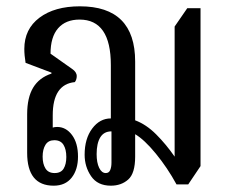

<svg xmlns="http://www.w3.org/2000/svg" viewBox="-20 -578 727 608"><path d="M150 10Q66 10 66 -94V-216Q66 -269 85 -300.5Q104 -332 143 -345V-348L61 -379Q59 -391 58 -402Q57 -413 57 -423Q57 -486 105 -522Q153 -558 233 -558Q408 -558 408 -383V-197Q443 -184 474.5 -152.5Q506 -121 533 -82V-494L573 -552H615V-52L576 6H539Q510 -47 473.5 -91.5Q437 -136 408 -153V-82Q408 -29 386 -9.5Q364 10 331 10Q289 10 268.5 -20Q248 -50 248 -88Q248 -139 272 -171Q296 -203 331 -203V-372Q331 -516 232 -516Q188 -516 164 -488.5Q140 -461 140 -408L208 -360Q223 -350 223 -337Q223 -326 217 -318Q147 -311 147 -213V-174Q153 -176 161 -176Q189 -176 208 -150.5Q227 -125 227 -82Q227 -41 207 -15.5Q187 10 150 10ZM315 -30Q325 -30 329 -39.5Q333 -49 333 -63V-162Q309 -162 297.5 -143Q286 -124 286 -90Q286 -63 294 -46.5Q302 -30 315 -30ZM153 -30Q173 -30 181.5 -44Q190 -58 190 -81Q190 -105 181 -119.5Q172 -134 152 -134Q133 -134 124 -119.5Q115 -105 115 -82Q115 -59 124 -44.5Q133 -30 153 -30Z"/></svg>

Font: Noto Serif Thai ExtraCondensed
Style: Regular
Weight: 400
Width: 2
Designer: Monotype Design Team
Foundry: Monotype Imaging Inc.
Version: Version 2.002; ttfautohint (v1.8.4.7-5d5b)